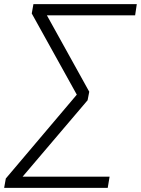

<svg xmlns="http://www.w3.org/2000/svg" viewBox="-38 -725 679 925"><path d="M-18 180 -10 135 332 -269 115 -660 123 -705H621L613 -651H188L392 -283L384 -242L71 126H490L481 180Z"/></svg>

Font: Mulish Light
Style: Italic
Weight: 300
Italic angle: -9°
Designer: Vernon Adams
Foundry: Vernon Adams
Version: Version 3.603; ttfautohint (v1.8.3)